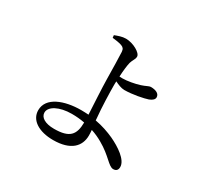

<svg xmlns="http://www.w3.org/2000/svg" viewBox="-165 -999 1329 1262"><g transform="rotate(30 500.0 -367.5)"><path d="M339 -26C269 -26 231 -52 231 -88C231 -133 297 -170 392 -170C427 -170 459 -167 490 -161C489 -68 457 -26 339 -26ZM548 -226C540 -303 537 -422 537 -469C537 -479 537 -490 538 -501C560 -490 588 -478 611 -478C674 -478 754 -495 783 -505C809 -515 820 -528 820 -542C820 -570 791 -583 753 -583C740 -583 722 -570 690 -560C654 -548 597 -538 562 -538C556 -538 548 -538 540 -539C542 -582 547 -627 553 -650C561 -679 575 -687 575 -710C575 -738 509 -776 453 -776C424 -776 396 -765 372 -756L374 -737C396 -735 424 -731 445 -724C463 -717 470 -709 472 -687C474 -666 476 -543 477 -481C478 -416 485 -297 489 -220C471 -221 452 -222 433 -222C306 -222 188 -178 188 -81C188 -4 264 41 370 41C503 41 560 -20 560 -103C560 -118 559 -131 558 -144C589 -134 617 -121 643 -106C739 -52 772 9 808 9C829 9 842 -2 842 -26C842 -81 760 -134 694 -165C652 -184 604 -201 549 -211Z"/></g></svg>

Font: Noto Serif SC Medium
Style: Regular
Weight: 500
Designer: Ryoko NISHIZUKA 西塚涼子 (kana & ideographs); Frank Grießhammer (Latin, Greek & Cyrillic); Wenlong ZHANG 张文龙 (bopomofo); San
Foundry: Adobe Systems Incorporated
Version: Version 1.001;PS 1.001;hotconv 16.6.54;makeotf.lib2.5.65590